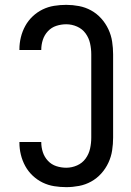

<svg xmlns="http://www.w3.org/2000/svg" viewBox="-20 -763 540 791"><path d="M253 8Q228 8 203 4Q178 0 155.5 -11Q133 -22 114.5 -39.5Q96 -57 84 -79Q72 -101 66 -125.5Q60 -150 60 -175V-178H150V-177Q150 -156 156.5 -136Q163 -116 177.5 -100.5Q192 -85 212 -78.5Q232 -72 253 -72Q276 -72 297.5 -81.5Q319 -91 332.5 -109.5Q346 -128 351 -150.5Q356 -173 356 -196V-539Q356 -562 351 -584.5Q346 -607 332.5 -625.5Q319 -644 297.5 -653.5Q276 -663 253 -663Q232 -663 212 -656.5Q192 -650 177.5 -634.5Q163 -619 156.5 -599Q150 -579 150 -558V-557H60V-560Q60 -585 66 -609.5Q72 -634 84 -656Q96 -678 114.5 -695.5Q133 -713 155.5 -724Q178 -735 203 -739Q228 -743 253 -743Q279 -743 305.5 -738Q332 -733 355.5 -720Q379 -707 397 -687Q415 -667 426.5 -642.5Q438 -618 442 -591.5Q446 -565 446 -539V-196Q446 -170 442 -143.5Q438 -117 426.5 -92.5Q415 -68 397 -48Q379 -28 355.5 -15Q332 -2 305.5 3Q279 8 253 8Z"/></svg>

Font: Iosevka Term Medium
Style: Regular
Weight: 500
Monospace: yes
Designer: Belleve Invis
Foundry: Belleve Invis
Version: Version 26.3.1